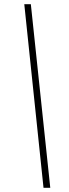

<svg xmlns="http://www.w3.org/2000/svg" viewBox="-20 -729 328 909"><path d="M218 160H186L95 -709H126Z"/></svg>

Font: Source Serif 4 48pt Light
Style: Italic
Weight: 300
Italic angle: -12°
Designer: Frank Grießhammer
Foundry: Adobe Systems Incorporated
Version: Version 4.004;hotconv 1.0.116;makeotfexe 2.5.65601